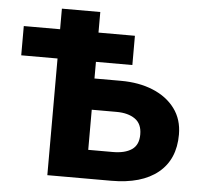

<svg xmlns="http://www.w3.org/2000/svg" viewBox="-52 -773 861 827"><g transform="rotate(5 379.0 -360.0)"><path d="M182.5 0V-504.5H25.5V-631H182.5V-720H348.5V-631H506V-504.5H348.5V-432.5H463Q541 -432.5 601.8 -407.5Q662.5 -382.5 697.2 -335.8Q732 -289 732 -223.5Q732 -116 660.8 -58Q589.5 0 459 0ZM348.5 -124H455Q507 -124 536.5 -144Q566 -164 566 -209.5Q566 -255.5 535.8 -276.5Q505.5 -297.5 456 -297.5H348.5Z"/></g></svg>

Font: Geologica
Style: Bold
Weight: 700
Designer: Sindre Bremnes, Frode Helland
Foundry: Monokrom Skriftforlag AS
Version: Version 1.010; ttfautohint (v1.8.4.7-5d5b);gftools[0.9.28]